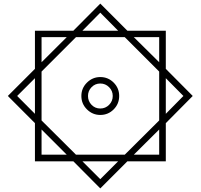

<svg xmlns="http://www.w3.org/2000/svg" viewBox="-20 -904 1124 1076"><path d="M1060.1 -366.2 909.2 -213.9V0H693.8L542 151.9L391.1 0H175.8V-213.9L23.9 -366.2L175.8 -518.1V-731.9H391.1L542 -883.8L693.8 -731.9H909.2V-518.1ZM212.9 -178.2V-37.1H354ZM354 -695.8H212.9V-555.2ZM872.1 -555.2V-695.8H730ZM872.1 -37.1V-178.2L730 -37.1ZM441.9 0 542 100.1 642.1 0ZM175.8 -465.8 76.2 -366.2 175.8 -266.1ZM642.1 -731.9 542 -833 441.9 -731.9ZM872.1 -502.9 679.2 -695.8H405.8L212.9 -502.9V-229L405.8 -37.1H679.2L872.1 -229ZM1007.8 -366.2 909.2 -465.8V-266.1ZM647.9 -366.2Q647.9 -321.8 616.9 -290.8Q585.9 -259.8 542 -259.8Q499 -259.8 467.5 -290.8Q436 -321.8 436 -366.2Q436 -410.2 467.5 -441.2Q499 -472.2 542 -472.2Q585.9 -472.2 616.9 -441.2Q647.9 -410.2 647.9 -366.2ZM611.8 -366.2Q611.8 -395 591.3 -415.5Q570.8 -436 542 -436Q513.2 -436 493.2 -415.5Q473.1 -395 473.1 -366.2Q473.1 -336.9 493.2 -316.4Q513.2 -295.9 542 -295.9Q570.8 -295.9 591.3 -316.4Q611.8 -336.9 611.8 -366.2Z"/></svg>

Font: Droid Arabic Naskh
Style: Regular
Weight: 400
Designer: Pascal Zoghbi
Foundry: Ascender Corporation
Version: Version 1.00